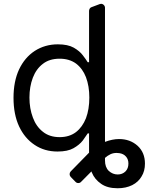

<svg xmlns="http://www.w3.org/2000/svg" viewBox="-20 -785 783 1010"><path d="M511.7 181.8Q478 158.7 463.4 123.2L460.9 116.8L406.6 171.5Q400.9 177.9 391.7 177.9Q383.2 177.9 377.1 171.5L351.9 145.6Q346.2 139.2 346.2 131Q346.2 123.2 351.9 116.8L448.5 18.1V-83.1H441.4Q433.9 -71 415.5 -45.8Q397.4 -22.7 366.5 -5.3Q335.9 12.1 282.7 12.1Q214.1 12.1 162.3 -22.7Q109.7 -57.5 80.3 -120.4Q51.1 -183.2 51.1 -270.6Q51.1 -356.9 80.3 -419.7Q110.1 -482.6 162.6 -517Q216.6 -551.8 284.1 -551.8Q337 -551.8 368.3 -534.1Q399.5 -516 415.8 -494Q432.5 -472.3 441.4 -457.7H448.5V-728.3Q448.5 -730.1 449.2 -732.2Q449.9 -737.6 453.5 -741.8Q457 -746.1 462 -747.5L504.6 -763.5Q508.9 -764.9 511.4 -764.9Q519.9 -764.9 526.1 -758.7Q532.3 -752.5 532.3 -744V-38.7Q572.1 -53.6 606.2 -53.6Q664.4 -53.6 703.8 -18.1Q742.5 17.4 742.5 75.6Q742.5 115.1 724.8 143.1Q708.5 171.9 675.4 188.9Q642 205.3 599.1 205.3Q544.4 205.3 511.7 181.8ZM153.1 -166.2Q170.5 -119 206.3 -91.3Q241.1 -63.6 293.7 -63.6Q344.5 -63.6 379.3 -89.8Q413.4 -116.1 432.2 -163Q449.9 -210.2 449.9 -272Q449.9 -332 432.2 -378.9Q414.8 -424 380 -450.6Q344.8 -476.2 293.7 -476.2Q240.1 -476.2 205.6 -449.2Q170.5 -422.6 152.7 -376.1Q134.9 -328.8 134.9 -272Q134.9 -214.1 153.1 -166.2ZM552.2 114Q572.8 132.8 599.1 132.8Q623.9 132.8 640.3 116.5Q655.5 100.9 655.5 75.6Q655.5 52.9 642.8 38.7Q630 23.8 607.6 20.6Q600.1 19.5 593 19.5Q576.3 19.5 561.8 25.9Q545.5 33.7 532.3 45.5V58.9Q532.3 94.8 552.2 114Z"/></svg>

Font: DeltaSans
Style: Regular
Weight: 400
Designer: Rasmus Andersson
Foundry: rsms
Version: Version 3.012